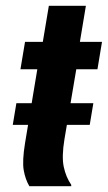

<svg xmlns="http://www.w3.org/2000/svg" viewBox="-20 -645 373 665"><path d="M81.7 0Q67.5 -24.2 62.1 -55.8Q56.7 -87.5 66.7 -149.2L109.2 -405H50.8L66.7 -500H128.3L149.2 -625H277.5L256.7 -500H333.3L317.5 -405H244.2L203.3 -163.3Q193.3 -102.5 200.8 -67.1Q208.3 -31.7 226.7 -5V0ZM24.2 -212.5 36.7 -287.5H303.3L290.8 -212.5Z"/></svg>

Font: Familjen Grotesk
Style: Bold Italic
Weight: 700
Italic angle: -9.46201°
Designer: Anders Wikstroem, Jonas Baeckman, Matilda Gysing, Kristian Moeller
Foundry: Familjen STHLM AB
Version: Version 2.002; ttfautohint (v1.8.4.7-5d5b)